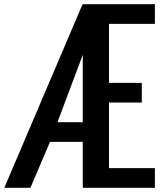

<svg xmlns="http://www.w3.org/2000/svg" viewBox="-82 -895 789 915"><path d="M312.5 -312.5V-633.8L191.9 -312.5ZM593.8 -406.2H437.5V-93.8H656.2V0H312.5V-218.8H156.2L63 0H-61.5L311.5 -875H656.2V-781.2H437.5V-500H593.8Z"/></svg>

Font: Oswald
Style: Book
Weight: 400
Designer: vernon adams
Foundry: vernon adams
Version: Version 1.000